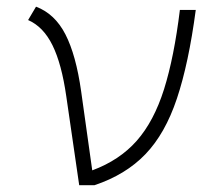

<svg xmlns="http://www.w3.org/2000/svg" viewBox="-20 -547 626 567"><path d="M213.9 0 175.8 -262.2Q162.1 -358.4 135 -413.3Q107.9 -468.3 63 -487.8L86.4 -527.3Q142.1 -506.3 173.3 -445.3Q204.6 -384.3 219.7 -276.9L252.4 -43.9Q333 -73.7 383.8 -131.3Q434.6 -189 464.4 -283.4Q494.1 -377.9 511.2 -517.6H558.1Q537.1 -359.4 502.4 -255.9Q467.8 -152.3 409.4 -91.6Q351.1 -30.8 258.8 0Z"/></svg>

Font: CaskaydiaCove NF ExtraLight
Style: Italic
Weight: 200
Italic angle: -10°
Designer: Aaron Bell
Foundry: Saja Typeworks
Version: Version 2111.001; VTT 6.35;Nerd Fonts 3.2.1